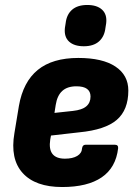

<svg xmlns="http://www.w3.org/2000/svg" viewBox="-20 -741 546 772"><path d="M230 11Q122 11 71 -45.5Q20 -102 38 -206L56 -315Q73 -412 132 -460Q191 -508 295 -508Q392 -508 444 -473.5Q496 -439 496 -377Q496 -299 449.5 -259Q403 -219 299 -209L185 -196L182 -180Q176 -141 191 -122Q206 -103 241 -103Q272 -103 290.5 -114Q309 -125 310 -145Q312 -159 324 -159H442Q456 -159 455 -145Q446 -67 389 -28Q332 11 230 11ZM199 -287 273 -295Q310 -299 327 -313.5Q344 -328 344 -353Q344 -373 330 -383.5Q316 -394 287 -394Q251 -394 230.5 -375.5Q210 -357 204 -319ZM317 -555Q278 -555 257.5 -574Q237 -593 241 -629L244 -648Q248 -683 270 -702Q292 -721 331 -721Q370 -721 390.5 -702Q411 -683 407 -648L404 -629Q400 -594 378 -574.5Q356 -555 317 -555Z"/></svg>

Font: Sofia Sans Semi Condensed Black
Style: Italic
Weight: 900
Italic angle: -9°
Version: Version 4.100